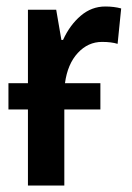

<svg xmlns="http://www.w3.org/2000/svg" viewBox="-20 -571 405 591"><path d="M353 -545 342 -436Q323 -442 294 -442Q251 -442 219.5 -408Q188 -374 180 -315H289V-234H178V0H66V-234H6V-315H66V-541H153L169 -448H174Q195 -494 228.5 -522.5Q262 -551 304 -551Q331 -551 353 -545Z"/></svg>

Font: Noto Sans Display Medium Narrow
Style: Regular
Weight: 500
Width: 4
Designer: Monotype Design team
Foundry: Monotype Imaging Inc.
Version: Version 1.000